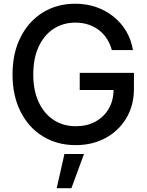

<svg xmlns="http://www.w3.org/2000/svg" viewBox="-20 -758 779 1017"><path d="M380.9 10.7Q282.2 10.7 206.8 -35.9Q131.3 -82.5 88.9 -166.7Q46.4 -251 46.4 -363.3Q46.4 -477.5 89.4 -561.8Q132.3 -646 207.3 -692.1Q282.2 -738.3 378.4 -738.3Q437.5 -738.3 489.3 -720.5Q541 -702.6 581.5 -669.9Q622.1 -637.2 648.7 -592.3Q675.3 -547.4 684.1 -492.7H572.3Q563.5 -525.9 546.1 -552.7Q528.8 -579.6 503.9 -598.6Q479 -617.7 447.8 -627.9Q416.5 -638.2 379.4 -638.2Q314 -638.2 263.4 -605Q212.9 -571.8 184.6 -510.3Q156.2 -448.7 156.2 -363.3Q156.2 -278.8 184.8 -217.3Q213.4 -155.8 264.2 -122.6Q314.9 -89.4 381.8 -89.4Q439.9 -89.4 484.9 -113.5Q529.8 -137.7 555.7 -181.6Q581.5 -225.6 581.5 -284.7L611.3 -281.2H402.3V-372.1H689.5V-288.6Q689.5 -199.7 649.2 -132.3Q608.9 -64.9 539.3 -27.1Q469.7 10.7 380.9 10.7ZM280.3 238.8 321.3 57.6H424.8L358.4 238.8Z"/></svg>

Font: Inter 24pt Medium
Style: Regular
Weight: 500
Designer: Rasmus Andersson
Foundry: rsms
Version: Version 4.001;git-66647c0bb